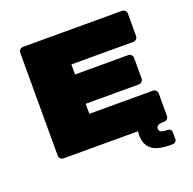

<svg xmlns="http://www.w3.org/2000/svg" viewBox="-144 -846 1138 1133"><g transform="rotate(-20 425.0 -279.0)"><path d="M776 -168V-27Q776 -16 768 -8Q760 0 749 0H742Q699 0 699 26Q699 52 742 52H749Q761 52 768.5 58.5Q776 65 776 77V118Q776 129 768.5 135.5Q761 142 749 142H735Q655 142 619 112.5Q583 83 583 26Q583 8 585 0H117Q106 0 98 -8Q90 -16 90 -27V-673Q90 -684 98 -692Q106 -700 117 -700H739Q750 -700 758 -692Q766 -684 766 -673V-532Q766 -521 758 -513Q750 -505 739 -505H350V-442H684Q695 -442 703 -434Q711 -426 711 -415V-285Q711 -274 703 -266Q695 -258 684 -258H350V-195H749Q760 -195 768 -187Q776 -179 776 -168Z"/></g></svg>

Font: Rubik Mono One
Style: Regular
Weight: 400
Designer: Hubert and Fischer with Elvire Volk Leonovitch (Cyrillic Expansion: Cyreal)
Foundry: Hubert and Fischer with Elvire Volk Leonovitch
Version: Version 2.000